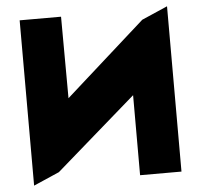

<svg xmlns="http://www.w3.org/2000/svg" viewBox="-51 -759 854 817"><g transform="rotate(-5 376.0 -350.5)"><path d="M62 4.9V-701.2H238.8L240.2 -353L582 -658.2L691.9 -706.1V0H515.1V-341.8L171.9 -43Z"/></g></svg>

Font: Hussar Preview
Style: Bold
Weight: 700
Foundry: Cannot Into Space Fonts, PlusOne Fonts
Version: Version 2.29RC2 "Millennial"